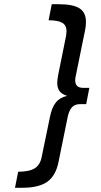

<svg xmlns="http://www.w3.org/2000/svg" viewBox="-20 -764 479 909"><path d="M298 -310Q273 -318 262 -332.5Q251 -347 251 -372Q251 -387 256 -412L293 -595Q295 -611 295 -616Q295 -644 275 -656Q255 -668 210 -668L225 -744H259Q326 -744 356.5 -724.5Q387 -705 387 -660Q387 -641 383 -622L339 -406Q336 -394 336 -384Q336 -348 374 -348H403L388 -271H359Q335 -271 321.5 -257Q308 -243 301 -213L257 3Q244 68 204 96.5Q164 125 85 125H51L66 49Q119 49 145 32.5Q171 16 178 -24L216 -208Q225 -255 244.5 -279Q264 -303 298 -310Z"/></svg>

Font: TypoPRO Montserrat Alternates
Style: Italic
Weight: 400
Italic angle: -11.3°
Designer: Julieta Ulanovsky
Foundry: Julieta Ulanovsky
Version: Version 6.001